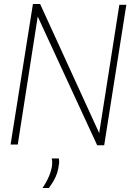

<svg xmlns="http://www.w3.org/2000/svg" viewBox="-20 -724 662 962"><path d="M33 0 145 -704H181L477 -57L578 -700H613L502 4H467L169 -641L69 0ZM239 70H275Q276 78 276.5 85.5Q277 93 275 100Q273 122 266.5 142Q260 162 249.5 180.5Q239 199 225 218H193Q214 187 226 158Q238 129 241 103Q242 93 241.5 85Q241 77 239 70Z"/></svg>

Font: Georama ExtraCondensed Thin ExtraLight
Style: Italic
Weight: 250
Italic angle: -9°
Version: Version 1.001